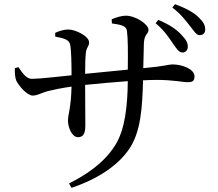

<svg xmlns="http://www.w3.org/2000/svg" viewBox="-20 -843 1040 918"><path d="M724 -732C765 -698 788 -663 806 -636C824 -611 834 -593 851 -592C866 -591 877 -602 878 -618C878 -638 871 -652 848 -676C824 -703 787 -727 737 -748ZM515 -731C559 -725 584 -719 587 -696C592 -655 592 -596 591 -510L387 -490C387 -529 388 -567 390 -585C392 -618 406 -619 406 -640C406 -671 340 -702 306 -702C287 -702 263 -695 244 -686V-668C287 -660 310 -653 315 -631C321 -607 322 -537 322 -483C263 -477 169 -466 132 -466C106 -466 88 -493 68 -522L51 -517C50 -497 52 -471 58 -457C68 -436 108 -386 137 -386C158 -386 181 -400 207 -407C235 -414 274 -422 322 -429C320 -327 305 -297 305 -266C305 -234 324 -187 353 -187C377 -187 388 -203 388 -243C388 -277 387 -356 387 -437C447 -443 521 -450 591 -455C590 -339 578 -223 531 -149C476 -61 388 -5 310 34L322 55C448 13 542 -52 593 -124C655 -209 660 -331 664 -459C687 -460 708 -461 727 -461C810 -461 852 -450 879 -450C900 -450 910 -456 910 -478C910 -513 851 -535 805 -535C784 -535 774 -527 665 -517C666 -556 667 -602 668 -638C671 -683 690 -679 690 -701C690 -726 630 -768 581 -768C561 -768 537 -760 514 -751ZM804 -807C848 -773 868 -744 888 -719C908 -695 918 -675 934 -675C951 -675 961 -685 961 -701C962 -722 952 -739 929 -761C904 -785 868 -804 817 -823Z"/></svg>

Font: Noto Serif SC Medium
Style: Regular
Weight: 500
Designer: Ryoko NISHIZUKA 西塚涼子 (kana & ideographs); Frank Grießhammer (Latin, Greek & Cyrillic); Wenlong ZHANG 张文龙 (bopomofo); San
Foundry: Adobe Systems Incorporated
Version: Version 1.001;PS 1.001;hotconv 16.6.54;makeotf.lib2.5.65590